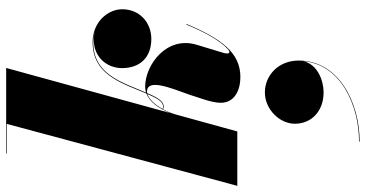

<svg xmlns="http://www.w3.org/2000/svg" viewBox="-302 -488 1187 623"><g transform="rotate(-90 291.5 -176.5)"><path d="M525 -164.5 523 -165C477.5 -53.5 440 -25.5 435 -25.5C431 -25.5 429.5 -29 429.5 -32.5C429.5 -34.5 430 -40 431 -43.5L457.5 -131C488 -230 391.5 -299 322 -299C315 -299 308.5 -298 302.5 -296C310 -314 318.5 -335 328 -357C357.5 -424.5 394.5 -467.5 466 -467.5C479 -467.5 491 -465.5 501.5 -462C493 -464.5 484 -466 475 -466C417 -466 382 -422.5 382 -374C382 -316 416.5 -279 476.5 -279C531.5 -279 573 -318.5 573 -373.5C573 -420.5 531 -469.5 466 -469.5C393.5 -469.5 355.5 -425.5 325.5 -357.5C316 -335.5 307.5 -313.5 299.5 -295C273.5 -285 252.5 -258 236.5 -218.5L382.5 -750H105V-748H201L0 0H176.5L231.5 -199.5C236 -215.5 242 -229 248.5 -241C250.5 -240 253.5 -239 258 -239C275 -239 287.5 -260.5 301 -292.5C302.5 -293 304 -293 305.5 -293C349.5 -293 317.5 -216 295.5 -154.5L281 -110C275.5 -93.5 269.5 -71 269.5 -53.5C269.5 -8.5 311 10 353 10C431 10 476.5 -49.5 525 -164.5ZM258 -241C254.5 -241 251.5 -241.5 249.5 -242.5C265 -271 284 -287.5 298 -292C285.5 -262 273.5 -241 258 -241ZM201.5 187C201.5 239.5 241 280 303.5 280C342.5 280 395.5 259.5 404.5 213.5C395 334.5 263 395 143.5 395V397C267.5 397 406.5 331 406.5 199C406.5 133 358 89.5 303 89.5C248.5 89.5 201.5 137 201.5 187Z"/></g></svg>

Font: Bodoni* 96pt Fatface
Style: Italic
Weight: 900
Italic angle: -13°
Version: Version 2.3